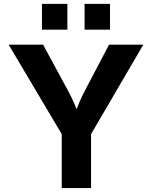

<svg xmlns="http://www.w3.org/2000/svg" viewBox="-20 -954 771 974"><path d="M293.2 0V-273.6L23.8 -727.5H198.5L321.4 -500.8Q340.3 -466.6 355 -433.1Q369.7 -399.5 385.3 -352.8H352.6Q367.6 -400 381.9 -433.7Q396.2 -467.5 414.2 -500.8L533.2 -727.5H707.1L441.9 -273.6V0ZM192.9 -803.5V-934.5H321.8V-803.5ZM409.1 -803.5V-934.5H538V-803.5Z"/></svg>

Font: Atlassian Sans
Style: Regular
Weight: 400
Designer: Rasmus Andersson
Foundry: Modifications by Atlassian Pty Ltd, manufactured by rsms
Version: Version 4.001;git-9221beed3